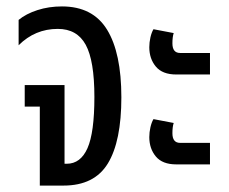

<svg xmlns="http://www.w3.org/2000/svg" viewBox="-20 -578 714 598"><path d="M104 -246H57V-313H181V-68H188Q231 -68 252.5 -116.5Q274 -165 274 -276Q274 -389 247 -438.5Q220 -488 160 -488Q89 -488 38 -437V-516Q61 -535 96.5 -546.5Q132 -558 173 -558Q269 -558 313.5 -485.5Q358 -413 358 -275Q358 -138 316 -69Q274 0 178 0H104Z M445 -431Q445 -446 448.5 -461.5Q452 -477 458 -487L521 -475Q517 -463 517 -443Q517 -413 541 -413H634V-346H529Q486 -346 465.5 -370.5Q445 -395 445 -431ZM445 -151Q445 -166 448.5 -181.5Q452 -197 458 -207L521 -195Q517 -183 517 -163Q517 -133 541 -133H634V-66H529Q486 -66 465.5 -90.5Q445 -115 445 -151Z"/></svg>

Font: Noto Sans Thai Cond
Style: Regular
Weight: 400
Width: 3
Designer: Monotype Design Team
Foundry: Monotype Imaging Inc.
Version: Version 1.000